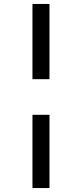

<svg xmlns="http://www.w3.org/2000/svg" viewBox="-20 -750 414 970"><path d="M144 -350V-730H230V-350ZM144 200V-170H230V200Z"/></svg>

Font: Cazoo Sans
Style: Regular
Weight: 400
Designer: Jonathan Barnbrook, Julián Moncada
Foundry: Barnbrook Fonts
Version: Version 2.000;Glyphs 3.3 (3337)